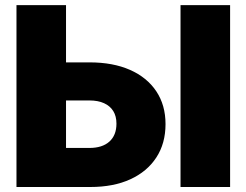

<svg xmlns="http://www.w3.org/2000/svg" viewBox="-20 -748 986 768"><path d="M167.5 -498.5H338.4Q432.1 -498.5 500 -468.5Q567.9 -438.5 605 -383.1Q642.1 -327.6 642.1 -251.5Q642.1 -174.3 605.2 -117.9Q568.4 -61.5 501.2 -30.8Q434.1 0 341.3 0H45.9V-727.5H244.1V-156.2H337.4Q389.2 -156.2 417.5 -181.6Q445.8 -207 445.8 -253.4Q445.8 -283.2 433.1 -303.7Q420.4 -324.2 396.2 -335.2Q372.1 -346.2 337.4 -346.2H167.5ZM900.4 -727.5V0H702.1V-727.5Z"/></svg>

Font: Inter 16pt Black
Style: Regular
Weight: 900
Version: Version 4.001;git-66647c0bb